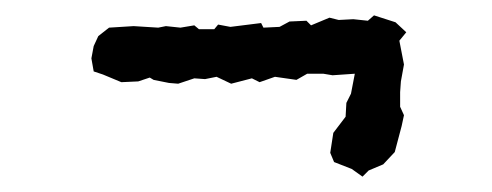

<svg xmlns="http://www.w3.org/2000/svg" viewBox="-20 -328 640 250"><path d="M438 -108 415 -117 410 -129 414 -155 430 -176 431 -194 437 -206 442 -232 413 -230 401 -232H380L366 -224L338 -228L318 -221L308 -226L281 -219L262 -228L247 -225L233 -226L212 -219L200 -220L180 -224L175 -227L160 -222L138 -221L114 -231L102 -235L99 -252L102 -268L108 -281L122 -292L154 -294L186 -292L196 -294L215 -292L233 -295L239 -290H259L264 -296L280 -293L320 -298L323 -292L344 -293L357 -300L379 -301L385 -295L409 -305L421 -302L440 -303L459 -301L467 -308L495 -299L509 -286L500 -275L506 -244L502 -222L501 -208V-189L506 -178L503 -164L494 -130L479 -114L460 -106L452 -98Z"/></svg>

Font: Winky Rough
Style: Italic
Weight: 400
Italic angle: -8.97852°
Designer: Simon Atzbach
Foundry: typofactur
Version: Version 1.206